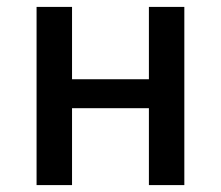

<svg xmlns="http://www.w3.org/2000/svg" viewBox="-20 -536 640 556"><path d="M85.9 0H188.6V-222.7H411.2V0H513.8V-516H411.2V-306.5H188.6V-516H85.9Z"/></svg>

Font: Margiela Mono Medium
Style: Regular
Weight: 500
Designer: Mike Abbink, Paul van der Laan, Pieter van Rosmalen
Foundry: Bold Monday
Version: Version 2.003 2021